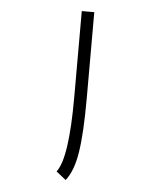

<svg xmlns="http://www.w3.org/2000/svg" viewBox="-49 -690 629 748"><g transform="rotate(5 265.0 -315.5)"><path d="M235.4 15.1 197.3 -15.1Q240.7 -69.8 240.7 -309.6V-646H289.6V-309.6Q289.6 -174.3 277.8 -98.6Q266.1 -22.9 235.4 15.1Z"/></g></svg>

Font: AzarMehrMonospaced
Style: SansRegular
Weight: 1
Designer: Amin Abedi
Version: Version 1.00